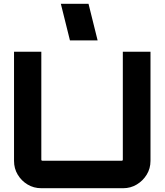

<svg xmlns="http://www.w3.org/2000/svg" viewBox="-20 -993 868 1013"><path d="M198 0Q158 0 125.5 -19.5Q93 -39 73.5 -71.5Q54 -104 54 -144V-720H198V-151Q198 -148 199.5 -146.5Q201 -145 204 -145H622Q625 -145 626.5 -146.5Q628 -148 628 -151V-720H774V-144Q774 -104 754 -71.5Q734 -39 701.5 -19.5Q669 0 630 0H198ZM349 -780 301 -973H447L495 -780Z"/></svg>

Font: Orbitron ExtraBold
Style: Regular
Weight: 800
Designer: Matt McInerney
Foundry: The League of Moveable Type
Version: Version 2.001